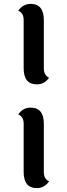

<svg xmlns="http://www.w3.org/2000/svg" viewBox="-20 -878 348 990"><path d="M206 -240V9Q206 45 233 57Q209 92 170 92Q102 92 102 8V-241Q102 -276 74 -288Q98 -323 138 -323Q206 -323 206 -240ZM206 -774V-526Q206 -490 233 -477Q209 -443 170 -443Q102 -443 102 -526V-775Q102 -811 74 -823Q99 -858 138 -858Q206 -858 206 -774Z"/></svg>

Font: Laila Medium
Style: Regular
Weight: 500
Designer: Hitesh Malaviya
Foundry: Indian Type Foundry
Version: Version 1.302;PS 1.0;hotconv 1.0.78;makeotf.lib2.5.61930; tt